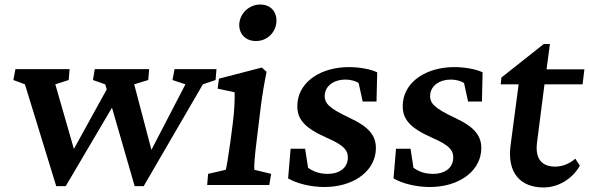

<svg xmlns="http://www.w3.org/2000/svg" viewBox="-20 -816 2598 847"><path d="M574 5H614L875 -444L931 -463L935 -511H750L741 -463L798 -444L648 -155L572 -444L634 -463L638 -511H398L390 -463L444 -444L451 -422L306 -159L224 -444L283 -463L287 -511H48L39 -463L90 -444L228 5H270L474 -341Z M894 0H1168L1176 -49L1102 -67C1100 -79 1104 -131 1112 -194L1130 -342C1138 -405 1146 -450 1156 -499L1135 -518L946 -469L940 -425L1015 -409C1016 -374 1014 -328 1007 -273L996 -188C985 -112 979 -76 976 -67L898 -49ZM1036 -715C1031 -671 1060 -635 1109 -635C1158 -635 1194 -671 1199 -715C1204 -759 1178 -796 1128 -796C1080 -796 1041 -759 1036 -715Z M1411 9C1533 9 1626 -54 1637 -144C1645 -212 1614 -254 1518 -298C1435 -338 1408 -359 1413 -401C1418 -439 1454 -465 1504 -465C1526 -465 1548 -459 1562 -450L1580 -368H1641L1644 -497C1615 -511 1565 -520 1520 -520C1396 -520 1304 -457 1293 -368C1284 -295 1318 -254 1422 -208C1501 -174 1518 -150 1514 -112C1509 -73 1476 -49 1426 -49C1393 -49 1365 -57 1339 -76L1326 -160H1262L1251 -29C1290 -6 1352 9 1411 9Z M1876 9C1998 9 2091 -54 2102 -144C2110 -212 2079 -254 1983 -298C1900 -338 1873 -359 1878 -401C1883 -439 1919 -465 1969 -465C1991 -465 2013 -459 2027 -450L2045 -368H2106L2109 -497C2080 -511 2030 -520 1985 -520C1861 -520 1769 -457 1758 -368C1749 -295 1783 -254 1887 -208C1966 -174 1983 -150 1979 -112C1974 -73 1941 -49 1891 -49C1858 -49 1830 -57 1804 -76L1791 -160H1727L1716 -29C1755 -6 1817 9 1876 9Z M2538 -85 2518 -116C2493 -94 2461 -81 2430 -81C2371 -81 2340 -114 2349 -187L2382 -444H2550L2558 -510H2391L2406 -622H2379L2192 -474L2189 -444H2268L2232 -172C2217 -50 2279 11 2378 11C2441 11 2504 -25 2538 -85Z"/></svg>

Font: TPK Tissa Web SemiBold
Style: Italic
Weight: 600
Italic angle: -7°
Designer: Jacques Le Bailly, Suppakit Chalermlarp | Katatrad Co.,Ltd.
Foundry: Jacques Le Bailly, Cadson Demak Co.,Ltd.
Version: Version 5.000;Glyphs 3.1.2 (3151)